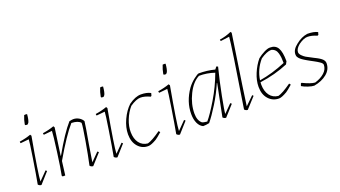

<svg xmlns="http://www.w3.org/2000/svg" viewBox="-59 -1224 3089 1743"><g transform="rotate(-20 1485.5 -352.5)"><path d="M159 -554Q158 -555 158 -557.5Q158 -560 157 -561Q164 -602 181 -643Q199 -646 209 -642Q205 -590 193 -565Q192 -564 189.5 -561Q187 -558 184.5 -555Q182 -552 181 -552Q174 -550 159 -554ZM145 -422 64 -414Q61 -420 61 -430Q122 -439 171 -457L179 -444Q116 -95 114 -26L192 -105L203 -95L112 7Q94 7 81 -8Q98 -98 121.5 -248.5Q145 -399 145 -422Z M612 7Q594 7 581 -8Q601 -99 624 -232Q647 -365 647 -398Q624 -427 559 -429Q481 -341 361 -134L344 0H319L313 -9Q326 -70 347 -226.5Q368 -383 369 -422L288 -414Q285 -420 285 -430Q346 -439 395 -457L403 -444L366 -183L369 -182Q474 -367 548 -450Q574 -456 586 -456Q615 -456 640 -441.5Q665 -427 677 -404Q673 -364 643 -196Q616 -31 616 -28L692 -105L704 -95Z M893 -554Q892 -555 892 -557.5Q892 -560 891 -561Q898 -602 915 -643Q933 -646 943 -642Q939 -590 927 -565Q926 -564 923.5 -561Q921 -558 918.5 -555Q916 -552 915 -552Q908 -550 893 -554ZM879 -422 798 -414Q795 -420 795 -430Q856 -439 905 -457L913 -444Q850 -95 848 -26L926 -105L937 -95L846 7Q828 7 815 -8Q832 -98 855.5 -248.5Q879 -399 879 -422Z M1147 7Q1087 9 1047 -36Q1007 -81 1007 -155Q1007 -222 1040 -293.5Q1073 -365 1121 -410Q1186 -457 1240 -457Q1296 -457 1333 -437L1332 -431L1326 -411L1318 -407Q1267 -431 1227 -431Q1185 -431 1124 -389Q1084 -343 1060 -282Q1036 -221 1037 -165Q1038 -101 1067.5 -61.5Q1097 -22 1149 -17Q1192 -28 1278 -89L1289 -75Q1245 -36 1226 -24Q1173 7 1147 7Z M1497 -554Q1496 -555 1496 -557.5Q1496 -560 1495 -561Q1502 -602 1519 -643Q1537 -646 1547 -642Q1543 -590 1531 -565Q1530 -564 1527.5 -561Q1525 -558 1522.5 -555Q1520 -552 1519 -552Q1512 -550 1497 -554ZM1483 -422 1402 -414Q1399 -420 1399 -430Q1460 -439 1509 -457L1517 -444Q1454 -95 1452 -26L1530 -105L1541 -95L1450 7Q1432 7 1419 -8Q1436 -98 1459.5 -248.5Q1483 -399 1483 -422Z M1674 7Q1643 -7 1626 -44Q1609 -81 1609 -133Q1609 -252 1685 -361Q1712 -398 1750 -427.5Q1788 -457 1800 -457Q1880 -457 1953 -438L1971 -461L1986 -455Q1953 -326 1927 -192Q1901 -58 1900 -28L1976 -105L1988 -95L1896 7Q1879 7 1865 -7L1927 -317L1924 -318Q1885 -227 1830.5 -139Q1776 -51 1734 0Q1702 7 1674 7ZM1723 -19Q1766 -69 1832.5 -180Q1899 -291 1943 -411Q1869 -436 1794 -435Q1728 -401 1683 -309.5Q1638 -218 1638 -127Q1638 -60 1674 -30Q1685 -23 1723 -19Z M2105 7Q2087 7 2074 -8Q2170 -609 2173 -675L2089 -664Q2085 -669 2085 -679Q2146 -688 2199 -712L2207 -701Q2112 -74 2107 -26L2188 -105L2198 -95Z M2408 7Q2348 7 2308 -37Q2268 -81 2268 -155Q2268 -216 2295.5 -282Q2323 -348 2364 -397Q2392 -420 2428.5 -438.5Q2465 -457 2487 -456Q2539 -457 2562.5 -417.5Q2586 -378 2586 -288L2572 -262Q2446 -209 2299 -189Q2298 -181 2298 -165Q2299 -101 2328.5 -61.5Q2358 -22 2410 -17Q2453 -28 2539 -89L2550 -75Q2506 -36 2487 -24Q2434 7 2408 7ZM2385 -389Q2315 -308 2301 -207Q2426 -227 2556 -282Q2556 -313 2554 -333Q2552 -353 2546 -376Q2540 -399 2526 -413Q2512 -427 2490 -432Q2448 -432 2385 -389Z M2748 7Q2726 7 2690 -5Q2654 -17 2632 -31L2640 -54L2647 -57Q2725 -19 2765 -17Q2822 -34 2857.5 -66Q2893 -98 2894 -142Q2893 -150 2887 -157.5Q2881 -165 2868.5 -173Q2856 -181 2846.5 -187Q2837 -193 2818 -203Q2799 -213 2790 -218Q2786 -220 2773 -227.5Q2760 -235 2755.5 -237.5Q2751 -240 2740 -247Q2729 -254 2724 -257.5Q2719 -261 2711 -267.5Q2703 -274 2699 -279Q2695 -284 2690.5 -290.5Q2686 -297 2684.5 -304Q2683 -311 2683 -318Q2683 -364 2735 -404Q2788 -448 2848 -457Q2912 -457 2947 -438L2944 -430L2940 -414L2931 -409Q2880 -431 2839 -431Q2804 -431 2753 -395Q2712 -361 2712 -329Q2712 -312 2729.5 -294.5Q2747 -277 2763 -267.5Q2779 -258 2813 -241Q2818 -238 2830 -232Q2842 -226 2848 -223Q2854 -220 2864 -214.5Q2874 -209 2880 -205Q2886 -201 2893.5 -195.5Q2901 -190 2905.5 -185Q2910 -180 2914 -174Q2918 -168 2920 -161.5Q2922 -155 2922 -148Q2922 -87 2872.5 -46.5Q2823 -6 2748 7Z"/></g></svg>

Font: Albura ExtraLight
Style: Italic
Weight: 156
Italic angle: -7°
Designer: Mercedes Jáuregui
Foundry: Omnibus-Type Team
Version: Version 1.000